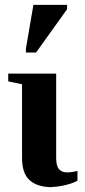

<svg xmlns="http://www.w3.org/2000/svg" viewBox="-20 -762 350 793"><path d="M195 10V11Q134 11 102 -18Q71 -46 71 -110V-414L14 -426V-458H212V-109Q212 -76 224 -63Q236 -50 256 -50Q276 -50 300 -56V-16Q284 -6 252 2Q218 10 195 10ZM87 -545V-561L118 -742H257V-724L129 -545Z"/></svg>

Font: Libra Serif Modern
Style: Bold
Weight: 700
Designer: Stefan Peev, Context Ltd
Foundry: Ascender Corporation
Version: Version 1.000